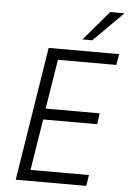

<svg xmlns="http://www.w3.org/2000/svg" viewBox="-61 -965 675 1009"><g transform="rotate(5 277.0 -460.5)"><path d="M61 0 173 -705H545L535 -647H227L185 -386H470L462 -328H177L134 -58H442L433 0ZM346 -765 479 -921H554L398 -765Z"/></g></svg>

Font: Nunito Sans 7pt Condensed Light
Style: Italic
Weight: 300
Width: 3
Italic angle: -9°
Designer: Vernon Adams
Foundry: Vernon Adams
Version: Version 3.101;gftools[0.9.27]